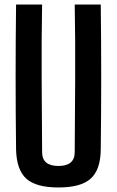

<svg xmlns="http://www.w3.org/2000/svg" viewBox="-20 -820 516 848"><path d="M238 8Q139 8 96 -31Q53 -70 51 -160Q49 -320 49 -480Q49 -640 51 -800H166Q163 -640 164 -474Q165 -308 166 -148Q166 -87 238 -87Q310 -87 310 -148Q311 -308 312 -474Q313 -640 310 -800H425Q427 -640 427 -480Q427 -320 425 -160Q424 -70 380.5 -31Q337 8 238 8Z"/></svg>

Font: Big Shoulders Text
Style: Bold
Weight: 700
Designer: Patric King
Foundry: XO Type Co
Version: Version 1.000; ttfautohint (v1.8.2)